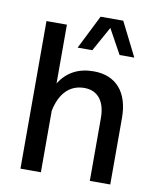

<svg xmlns="http://www.w3.org/2000/svg" viewBox="-87 -849 756 917"><g transform="rotate(10 291.5 -390.5)"><path d="M436 -781.2H326.2L243.7 -616.7H314.9L381.3 -736.3L447.3 -616.7H518.6ZM174.3 -298.3C191.9 -384.8 238.8 -432.6 309.6 -432.6C375.5 -432.6 411.6 -384.8 411.6 -304.7V0H510.7V-322.8C510.7 -445.8 449.2 -518.6 339.8 -518.6C266.1 -518.6 210.9 -489.3 174.3 -430.7V-715.8H75.2V0H174.3Z"/></g></svg>

Font: Estedad Medium
Style: Regular
Weight: 500
Designer: Amin Abedi
Version: Version 7.3